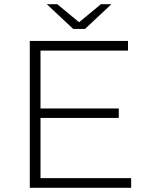

<svg xmlns="http://www.w3.org/2000/svg" viewBox="-20 -895 709 915"><path d="M605 -46V0H122V-700H590V-654H173V-378H546V-333H173V-46ZM511 -875 385 -757H329L203 -875H253L357 -789L461 -875Z"/></svg>

Font: Montserrat Atlas Light
Style: Regular
Weight: 300
Designer: Julieta Ulanovsky
Foundry: Julieta Ulanovsky
Version: Version 7.200